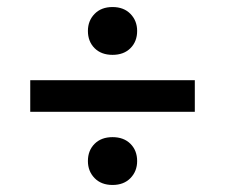

<svg xmlns="http://www.w3.org/2000/svg" viewBox="-20 -565 640 546"><path d="M300 -409Q268 -409 249 -428Q230 -447 230 -477Q230 -506 249 -525.5Q268 -545 300 -545Q332 -545 351 -525.5Q370 -506 370 -477Q370 -447 351 -428Q332 -409 300 -409ZM66 -247V-337H534V-247ZM300 -39Q268 -39 249 -58.5Q230 -78 230 -107Q230 -137 249 -156Q268 -175 300 -175Q332 -175 351 -156Q370 -137 370 -107Q370 -78 351 -58.5Q332 -39 300 -39Z"/></svg>

Font: Geist Mono Medium
Style: Regular
Weight: 500
Monospace: yes
Designer: Basement.studio, Andrés Briganti, Mateo Zaragoza
Foundry: Basement.studio, Vercel, Andrés Briganti, Guido Ferreyra, Mateo Zaragoza
Version: Version 1.500; ttfautohint (v1.8.4.7-5d5b)